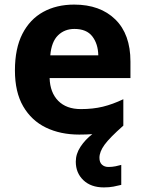

<svg xmlns="http://www.w3.org/2000/svg" viewBox="-20 -576 631 836"><path d="M413 111Q413 131 424 141Q435 151 452 151Q468 151 483 148Q498 145 508 142V229Q492 233 474 236.5Q456 240 432 240Q376 240 343 208.5Q310 177 310 128Q310 94 330.5 63Q351 32 382 8Q356 10 325 10Q243 10 180 -20.5Q117 -51 81 -113Q45 -175 45 -269Q45 -365 77.5 -428.5Q110 -492 168 -524Q226 -556 303 -556Q416 -556 482 -491.5Q548 -427 548 -308V-236H196Q198 -173 233.5 -137Q269 -101 332 -101Q385 -101 428 -111.5Q471 -122 517 -144V-29Q457 24 435 54.5Q413 85 413 111ZM304 -450Q261 -450 232.5 -422Q204 -394 199 -335H408Q407 -385 382 -417.5Q357 -450 304 -450Z"/></svg>

Font: Noto Sans Gurmukhi
Style: Bold
Weight: 700
Designer: Jelle Bosma - Monotype Design Team
Foundry: Monotype Imaging Inc.
Version: Version 2.004; ttfautohint (v1.8.4.7-5d5b)